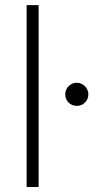

<svg xmlns="http://www.w3.org/2000/svg" viewBox="-20 -748 388 768"><path d="M86.5 0ZM134.5 -727.5V0H86.5V-727.5ZM241 -370.5Q241 -380 244.5 -388.5Q248 -397 254.2 -403.2Q260.5 -409.5 268.8 -413.2Q277 -417 287 -417Q296.5 -417 305 -413.2Q313.5 -409.5 319.8 -403.2Q326 -397 329.8 -388.5Q333.5 -380 333.5 -370.5Q333.5 -360.5 329.8 -352.2Q326 -344 319.8 -337.8Q313.5 -331.5 305 -328Q296.5 -324.5 287 -324.5Q267.5 -324.5 254.2 -337.8Q241 -351 241 -370.5Z"/></svg>

Font: Lato Light
Style: Regular
Weight: 300
Designer: Lukasz Dziedzic
Foundry: tyPoland Lukasz Dziedzic
Version: Version 2.007; 2014-02-27